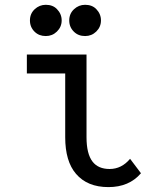

<svg xmlns="http://www.w3.org/2000/svg" viewBox="-20 -762 626 792"><path d="M331.1 -742.2Q359.9 -742.2 377 -724.6Q396.5 -704.6 396.5 -677.7Q396.5 -650.9 377 -631.8Q357.9 -613.3 331.1 -613.3Q303.2 -613.3 285.2 -630.9Q265.6 -649.9 265.6 -677.7Q265.6 -705.6 285.2 -723.9Q304.7 -742.2 331.1 -742.2ZM168.9 -742.2Q197.8 -742.2 214.8 -724.6Q234.4 -704.6 234.4 -677.7Q234.4 -650.9 214.8 -631.8Q195.8 -613.3 168.9 -613.3Q141.1 -613.3 123 -630.9Q103.5 -649.9 103.5 -677.7Q103.5 -705.6 123 -723.9Q142.6 -742.2 168.9 -742.2ZM561.5 -47.4Q512.7 9.8 427.2 9.8Q340.3 9.8 293.5 -44.9Q249 -96.7 249 -195.8V-459H90.8V-537.1H336.9V-195.8Q336.9 -127.4 361.8 -95.2Q385.3 -64.9 432.1 -64.9Q481.4 -64.9 516.6 -106.9Z"/></svg>

Font: Consola Mono
Style: Book
Weight: 400
Monospace: yes
Version: Version 2.001